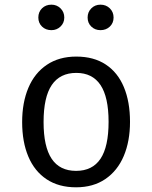

<svg xmlns="http://www.w3.org/2000/svg" viewBox="-20 -795 655 827"><path d="M540 -270.3Q540 -186.7 513.1 -123.1Q486.2 -59.5 433.8 -23.8Q381.5 11.8 307.7 11.8Q232.8 11.8 180.8 -22.8Q128.7 -57.4 102.1 -120.5Q75.4 -183.6 75.4 -269.2Q75.4 -353.3 102.3 -416.9Q129.2 -480.5 181.8 -515.9Q234.4 -551.3 308.7 -551.3Q383.6 -551.3 435.4 -517.2Q487.2 -483.1 513.6 -419.7Q540 -356.4 540 -270.3ZM167.7 -269.2Q167.7 -163.1 202.6 -111Q237.4 -59 307.7 -59Q377.9 -59 412.8 -111Q447.7 -163.1 447.7 -270.3Q447.7 -376.9 412.8 -429Q377.9 -481 308.7 -481Q238.5 -481 203.1 -429Q167.7 -376.9 167.7 -269.2ZM145.1 -719.5Q145.1 -743.6 161 -759.2Q176.9 -774.9 201.5 -774.9Q224.6 -774.9 240.8 -759Q256.9 -743.1 256.9 -719.5Q256.9 -696.4 240.8 -680.8Q224.6 -665.1 201.5 -665.1Q176.9 -665.1 161 -680.5Q145.1 -695.9 145.1 -719.5ZM357.4 -719.5Q357.4 -743.1 373.3 -759Q389.2 -774.9 412.8 -774.9Q436.9 -774.9 453.1 -759Q469.2 -743.1 469.2 -719.5Q469.2 -695.9 453.1 -680.5Q436.9 -665.1 412.8 -665.1Q389.2 -665.1 373.3 -680.5Q357.4 -695.9 357.4 -719.5Z"/></svg>

Font: Fira Code Fixed
Style: Regular
Weight: 400
Monospace: yes
Designer: Carrois Corporate, Edenspiekermann AG, Nikita Prokopov
Foundry: Carrois Corporate, Edenspiekermann AG, Nikita Prokopov
Version: Version 5.002